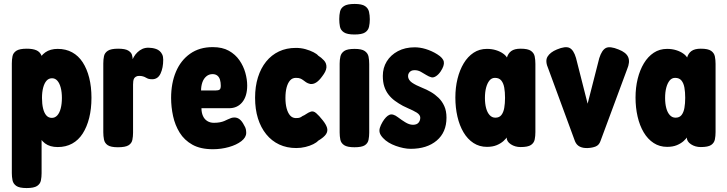

<svg xmlns="http://www.w3.org/2000/svg" viewBox="-20 -738 3687 974"><path d="M273 8Q233 8 208.5 -10.5Q184 -29 171.5 -62.5Q159 -96 154 -141.5Q149 -187 149 -241Q149 -297 154 -343Q159 -389 172 -422Q185 -455 210 -472.5Q235 -490 273 -490Q314 -490 346 -472.5Q378 -455 399.5 -422Q421 -389 432.5 -343.5Q444 -298 444 -242Q444 -186 432.5 -140Q421 -94 399.5 -60.5Q378 -27 346 -9.5Q314 8 273 8ZM115 216Q78 216 62.5 205Q47 194 43.5 176.5Q40 159 40 140V-416Q40 -436 43.5 -453Q47 -470 63 -480.5Q79 -491 116 -491Q146 -491 164.5 -483Q183 -475 191 -455V141Q191 160 187.5 177.5Q184 195 168 205.5Q152 216 115 216ZM243 -140Q259 -140 270.5 -152.5Q282 -165 288 -188Q294 -211 294 -241Q294 -271 288 -293.5Q282 -316 271 -328.5Q260 -341 244 -341Q227 -341 216 -328.5Q205 -316 199 -293.5Q193 -271 193 -241Q193 -211 198.5 -188Q204 -165 215 -152.5Q226 -140 243 -140Z M578 9Q542 9 526.5 -1.5Q511 -12 507.5 -30Q504 -48 504 -67V-416Q504 -436 507.5 -453Q511 -470 527 -480.5Q543 -491 579 -491Q615 -491 630.5 -481.5Q646 -472 649.5 -459.5Q653 -447 653 -438L647 -424Q652 -437 659 -449.5Q666 -462 677.5 -473Q689 -484 702.5 -490Q716 -496 733 -496Q741 -496 751.5 -494.5Q762 -493 772 -489.5Q782 -486 790 -479Q798 -472 803 -461.5Q808 -451 808 -435Q808 -394 794.5 -365Q781 -336 752 -336Q741 -336 734 -338Q727 -340 720.5 -344Q714 -348 705.5 -350.5Q697 -353 686 -353Q676 -353 669.5 -349Q663 -345 660 -339.5Q657 -334 656 -325.5Q655 -317 655 -309V-65Q655 -46 651.5 -28.5Q648 -11 632 -1Q616 9 578 9Z M1060 19Q997 19 956 -4Q915 -27 891.5 -65Q868 -103 858 -149Q848 -195 848 -241Q848 -316 872.5 -374Q897 -432 944.5 -465.5Q992 -499 1059 -499Q1108 -499 1141 -480.5Q1174 -462 1194.5 -432.5Q1215 -403 1224.5 -369Q1234 -335 1234 -304Q1234 -250 1209 -219.5Q1184 -189 1142 -189H1002Q1002 -167 1009.5 -150Q1017 -133 1031.5 -124Q1046 -115 1065 -115Q1082 -115 1095 -117.5Q1108 -120 1117.5 -124Q1127 -128 1136 -132.5Q1145 -137 1153 -139.5Q1161 -142 1169 -142Q1184 -142 1196 -132.5Q1208 -123 1218 -103Q1225 -92 1227 -83Q1229 -74 1229 -64Q1229 -41 1204.5 -22Q1180 -3 1141 8Q1102 19 1060 19ZM1000 -279H1073Q1088 -279 1094 -283.5Q1100 -288 1100 -303Q1100 -320 1096 -333.5Q1092 -347 1082.5 -354.5Q1073 -362 1058 -362Q1040 -362 1026.5 -350.5Q1013 -339 1006.5 -320Q1000 -301 1000 -279Z M1483 13Q1435 13 1396.5 -5Q1358 -23 1330.5 -57Q1303 -91 1288.5 -137.5Q1274 -184 1274 -242Q1274 -299 1288.5 -345.5Q1303 -392 1330 -425.5Q1357 -459 1395 -477Q1433 -495 1481 -495Q1507 -495 1530 -488.5Q1553 -482 1570.5 -473Q1588 -464 1594 -456Q1610 -446 1623.5 -431.5Q1637 -417 1636 -396Q1635 -385 1629.5 -374Q1624 -363 1614 -350Q1584 -308 1554 -312Q1541 -315 1533 -320.5Q1525 -326 1518.5 -331Q1512 -336 1504 -339.5Q1496 -343 1481 -343Q1463 -343 1451.5 -330Q1440 -317 1434 -294.5Q1428 -272 1428 -241Q1428 -211 1434 -188.5Q1440 -166 1451 -153Q1462 -140 1479 -139Q1486 -139 1492 -139.5Q1498 -140 1503.5 -142.5Q1509 -145 1514 -149Q1524 -153 1534 -160Q1544 -167 1555 -171Q1569 -177 1584 -164Q1599 -151 1617 -128Q1634 -107 1639 -90Q1644 -73 1634 -57.5Q1624 -42 1594 -24Q1586 -15 1569 -6.5Q1552 2 1529.5 7.5Q1507 13 1483 13Z M1778 9Q1742 9 1726 -1.5Q1710 -12 1706.5 -29.5Q1703 -47 1703 -66V-415Q1703 -435 1707 -452Q1711 -469 1726.5 -479.5Q1742 -490 1779 -490Q1815 -490 1830.5 -479Q1846 -468 1849.5 -451Q1853 -434 1853 -413V-65Q1853 -46 1849.5 -28.5Q1846 -11 1830.5 -1Q1815 9 1778 9ZM1778 -563Q1741 -563 1724.5 -574Q1708 -585 1704.5 -603Q1701 -621 1701 -641Q1701 -662 1705 -679.5Q1709 -697 1725.5 -707.5Q1742 -718 1779 -718Q1816 -718 1832 -707Q1848 -696 1852 -678Q1856 -660 1856 -640Q1856 -620 1852 -602Q1848 -584 1832 -573.5Q1816 -563 1778 -563Z M2063 17Q2046 17 2026.5 13Q2007 9 1987.5 2Q1968 -5 1951.5 -15Q1935 -25 1923 -38Q1910 -52 1906.5 -64Q1903 -76 1907 -89.5Q1911 -103 1921 -120Q1938 -148 1955.5 -155.5Q1973 -163 1999 -143Q2008 -136 2017 -130Q2026 -124 2035.5 -118Q2045 -112 2055 -108.5Q2065 -105 2075 -105Q2094 -105 2103 -115.5Q2112 -126 2112 -141Q2112 -148 2107.5 -154.5Q2103 -161 2094.5 -166.5Q2086 -172 2074.5 -177.5Q2063 -183 2050.5 -188.5Q2038 -194 2024 -201Q2002 -213 1983.5 -226.5Q1965 -240 1951 -258Q1937 -276 1929.5 -299Q1922 -322 1922 -353Q1922 -394 1942 -426.5Q1962 -459 1998.5 -478.5Q2035 -498 2084 -498Q2096 -498 2110 -496Q2124 -494 2139 -489.5Q2154 -485 2169.5 -478Q2185 -471 2199 -462Q2228 -444 2231.5 -424.5Q2235 -405 2215 -375Q2204 -359 2191 -351Q2178 -343 2168 -346Q2156 -349 2142.5 -357.5Q2129 -366 2114.5 -374Q2100 -382 2083 -382Q2073 -382 2066 -378.5Q2059 -375 2054.5 -368Q2050 -361 2050 -352Q2050 -342 2055.5 -333.5Q2061 -325 2070.5 -318.5Q2080 -312 2093 -305.5Q2106 -299 2121 -293Q2144 -284 2165.5 -271.5Q2187 -259 2205 -241.5Q2223 -224 2234 -199.5Q2245 -175 2245 -141Q2245 -67 2195.5 -25Q2146 17 2063 17Z M2621 8Q2593 8 2571.5 -6Q2550 -20 2550 -41L2554 -46Q2548 -35 2534 -22.5Q2520 -10 2499.5 -1.5Q2479 7 2450 7Q2412 7 2382 -12.5Q2352 -32 2331.5 -66.5Q2311 -101 2300.5 -146.5Q2290 -192 2290 -243Q2290 -294 2301 -338.5Q2312 -383 2332.5 -417Q2353 -451 2382.5 -470.5Q2412 -490 2450 -490Q2475 -490 2496 -483.5Q2517 -477 2532.5 -466Q2548 -455 2554 -442L2551 -444Q2557 -467 2573.5 -479Q2590 -491 2621 -491Q2658 -491 2673.5 -480Q2689 -469 2692.5 -451.5Q2696 -434 2696 -414V-68Q2696 -48 2692.5 -30.5Q2689 -13 2673.5 -2.5Q2658 8 2621 8ZM2493 -141Q2513 -141 2523.5 -154.5Q2534 -168 2538 -190.5Q2542 -213 2542 -242Q2542 -271 2538 -293.5Q2534 -316 2523 -329.5Q2512 -343 2491 -343Q2474 -343 2463 -329.5Q2452 -316 2446 -293.5Q2440 -271 2440 -241Q2440 -212 2446 -189.5Q2452 -167 2464 -154Q2476 -141 2493 -141Z M2961 13Q2938 14 2921.5 6Q2905 -2 2897 -21L2762 -388Q2744 -428 2757.5 -450.5Q2771 -473 2805 -487Q2848 -505 2869 -495Q2890 -485 2902 -444L2961 -212L3020 -443Q3033 -484 3053.5 -494.5Q3074 -505 3118 -487Q3157 -472 3167 -447.5Q3177 -423 3161 -386L3026 -22Q3019 -2 3002 5Q2985 12 2961 13Z M3535 8Q3507 8 3485.5 -6Q3464 -20 3464 -41L3468 -46Q3462 -35 3448 -22.5Q3434 -10 3413.5 -1.5Q3393 7 3364 7Q3326 7 3296 -12.5Q3266 -32 3245.5 -66.5Q3225 -101 3214.5 -146.5Q3204 -192 3204 -243Q3204 -294 3215 -338.5Q3226 -383 3246.5 -417Q3267 -451 3296.5 -470.5Q3326 -490 3364 -490Q3389 -490 3410 -483.5Q3431 -477 3446.5 -466Q3462 -455 3468 -442L3465 -444Q3471 -467 3487.5 -479Q3504 -491 3535 -491Q3572 -491 3587.5 -480Q3603 -469 3606.5 -451.5Q3610 -434 3610 -414V-68Q3610 -48 3606.5 -30.5Q3603 -13 3587.5 -2.5Q3572 8 3535 8ZM3407 -141Q3427 -141 3437.5 -154.5Q3448 -168 3452 -190.5Q3456 -213 3456 -242Q3456 -271 3452 -293.5Q3448 -316 3437 -329.5Q3426 -343 3405 -343Q3388 -343 3377 -329.5Q3366 -316 3360 -293.5Q3354 -271 3354 -241Q3354 -212 3360 -189.5Q3366 -167 3378 -154Q3390 -141 3407 -141Z"/></svg>

Font: Fredoka Condensed SemiBold
Style: Regular
Weight: 600
Width: 3
Designer: Ben Nathan
Foundry: Milena B. Brandão, Ben Nathan
Version: Version 2.001